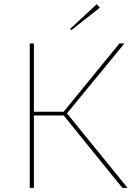

<svg xmlns="http://www.w3.org/2000/svg" viewBox="-20 -903 665 923"><path d="M323 -758 317 -764 445 -883 460 -866ZM123 0V-694H143V-366H286L554 -694H578L302 -358L593 0H568L286 -348H143V0Z"/></svg>

Font: Cantarell Thin
Style: Regular
Weight: 100
Designer: Dave Crossland, Nikolaus Waxweiler, Florian Fecher, Jacques Le Bailly, Eben Sorkin, Alexei Vanyashin, Alexios Zavras, Em
Version: Version 0.303